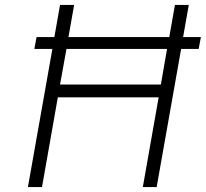

<svg xmlns="http://www.w3.org/2000/svg" viewBox="-20 -757 833 777"><path d="M93 0 192 -559H119L128 -607H200L223 -737H280L257 -607H665L688 -737H744L721 -607H793L784 -559H713L614 0H558L622 -363H214L150 0ZM223 -415H631L656 -559H249Z"/></svg>

Font: Tomorrow Light
Style: Italic
Weight: 300
Italic angle: -10°
Designer: Tony de Marco, Monica Rizzolli
Foundry: Just in Type
Version: Version 2.002